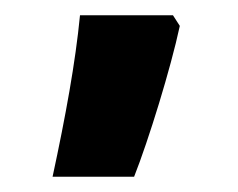

<svg xmlns="http://www.w3.org/2000/svg" viewBox="-20 -835 313 252"><path d="M207 -815H85C79 -753 66 -682 49 -603H156C175 -651 204 -745 216 -801Z"/></svg>

Font: Noto Sans Armenian Condensed
Style: Bold
Weight: 700
Width: 3
Designer: Monotype Design Team
Foundry: Monotype Imaging Inc.
Version: Version 2.008